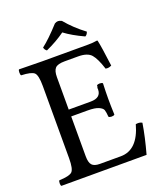

<svg xmlns="http://www.w3.org/2000/svg" viewBox="-148 -908 839 1002"><g transform="rotate(-20 271.0 -407.0)"><path d="M312 -361Q370 -361 370 -408Q370 -410 370 -412L369 -415Q369 -418 370 -418Q372 -418 372 -429Q377 -434 388 -434Q400 -434 405 -429Q403 -381 403 -343Q403 -307 405 -255Q400 -250 388 -250Q377 -250 372 -255Q370 -282 366 -293.5Q362 -305 342 -314Q322 -323 281 -323H190V-102Q190 -67 202.5 -53Q215 -39 246 -39H362Q457 -39 493 -170Q497 -171 505 -171Q518 -171 528 -165Q516 -90 491 0H18Q14 -4 14 -14Q14 -27 18 -31Q74 -33 89.5 -47.5Q105 -62 105 -122V-523Q105 -583 89.5 -597.5Q74 -612 18 -614Q14 -618 14 -630Q14 -643 18 -647Q98 -645 147 -645H402Q428 -645 451 -649Q455 -649 455 -646Q463 -612 477 -501Q466 -495 453 -495Q452 -495 449 -495.5Q446 -496 444 -496Q425 -556 404 -580.5Q383 -605 331 -605H256Q217 -605 203.5 -590.5Q190 -576 190 -541V-361ZM315 -808Q359 -755 418 -711Q413 -695 402 -690Q337 -720 296 -751Q249 -717 189 -690Q178 -697 175 -711Q216 -742 276 -808Q286 -814 295 -814Q303 -814 315 -808Z"/></g></svg>

Font: Fedorovsk Unicode
Style: Medium
Weight: 500
Designer: Aleksandr Andreev and Nikita Simmons
Version: Version 3.2